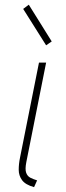

<svg xmlns="http://www.w3.org/2000/svg" viewBox="-20 -773 277 801"><path d="M122.1 7.8Q85.9 -2.4 72 -21.5Q58.1 -40.5 58.1 -64.7Q58.1 -88.9 63.5 -115.2L142.6 -511.7H172.4L89.8 -96.7Q84 -66.9 89.1 -52.5Q94.2 -38.1 106.4 -31.7Q118.7 -25.4 134.8 -20.5ZM172.4 -584 76.7 -735.8 100.1 -753.4 195.8 -600.1Z"/></svg>

Font: Reddit Sans ExtraLight
Style: Italic
Weight: 250
Italic angle: -11.25°
Designer: Stephen Hutchings
Version: Version 1.013